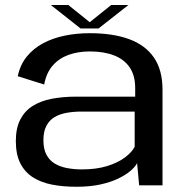

<svg xmlns="http://www.w3.org/2000/svg" viewBox="-20 -726 725 752"><path d="M279.5 5.5Q331 5.5 371.8 -3.2Q412.5 -12 442.2 -26.2Q472 -40.5 490.8 -56.5Q509.5 -72.5 517 -87L525 0H616.5V-374.5Q616.5 -452 582.8 -500.8Q549 -549.5 485.5 -572.8Q422 -596 331.5 -596Q279 -596 232.5 -586.2Q186 -576.5 148.2 -556.2Q110.5 -536 84.8 -504.2Q59 -472.5 49.5 -427.5L153 -395Q161.5 -440.5 186.2 -469Q211 -497.5 248.2 -511Q285.5 -524.5 332 -524.5Q386.5 -524.5 426.2 -509.2Q466 -494 487.8 -462.2Q509.5 -430.5 509.5 -381V-347.5H279Q226 -347.5 182.2 -339Q138.5 -330.5 107.2 -310.5Q76 -290.5 59 -257Q42 -223.5 42 -173.5Q42 -122 59.2 -87.2Q76.5 -52.5 108.2 -32Q140 -11.5 183.2 -3Q226.5 5.5 279.5 5.5ZM301 -62.5Q269.5 -62.5 242.2 -67.8Q215 -73 194.2 -85.5Q173.5 -98 161.8 -120.2Q150 -142.5 150 -177Q150 -211 161.8 -233.2Q173.5 -255.5 194 -267.5Q214.5 -279.5 241.5 -284.2Q268.5 -289 298.5 -289H507.5V-151.5Q497 -130 469.2 -109.2Q441.5 -88.5 399.2 -75.5Q357 -62.5 301 -62.5ZM295.5 -614.5H366L483 -706.5H415.5L331.5 -639L247.5 -706.5H179Z"/></svg>

Font: Anybody SemiExpanded
Style: Regular
Weight: 400
Width: 6
Designer: Tyler Finck
Foundry: Etcetera Type Company
Version: Version 1.113;gftools[0.9.25]